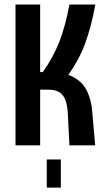

<svg xmlns="http://www.w3.org/2000/svg" viewBox="-20 -645 478 852"><path d="M48.8 -625H158.2V-325.2H169.9Q215.8 -389.6 243.2 -459.5Q270.5 -529.3 288.1 -625H403.3Q384.8 -525.4 357.9 -452.6Q331.1 -379.9 283.2 -312.5Q334 -294.9 359.4 -252.9Q384.8 -210.9 389.6 -145.5L402.3 0H288.1L281.2 -137.7Q279.3 -177.7 270 -201.7Q260.7 -225.6 242.2 -236.3Q223.6 -247.1 194.3 -247.1H158.2V0H48.8ZM250 62.5V125H187.5V62.5ZM250 125V187.5H187.5V125Z"/></svg>

Font: Sudo Variable
Style: Regular
Weight: 400
Monospace: yes
Designer: Jens Kutilek
Foundry: Jens Kutilek
Version: Version 0.040